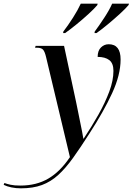

<svg xmlns="http://www.w3.org/2000/svg" viewBox="-172 -786 723 1046"><path d="M-58 240Q-85 240 -109.5 235Q-134 230 -152 221L-148 211Q-135 216 -114.5 220.5Q-94 225 -61 225Q26 225 91 187Q156 149 209 70L79 -475Q72 -505 62.5 -515.5Q53 -526 29 -526H19L22 -536H177L243 -228Q247 -209 252.5 -181.5Q258 -154 264 -124.5Q270 -95 275 -70Q280 -45 282 -31H284Q328 -97 364.5 -162Q401 -227 423.5 -287.5Q446 -348 446 -400Q446 -441 423.5 -458.5Q401 -476 360 -476Q360 -510 378 -527.5Q396 -545 420 -545Q485 -545 485 -462Q485 -378 438.5 -277.5Q392 -177 316 -60Q267 17 226.5 73.5Q186 130 145.5 167Q105 204 56.5 222Q8 240 -58 240ZM344 -614Q369 -648 396.5 -690Q424 -732 439 -766H531L528 -758Q513 -740 482 -711.5Q451 -683 416 -654Q381 -625 354 -606H343ZM173 -614Q199 -648 225.5 -689.5Q252 -731 268 -766H360L358 -758Q342 -739 311 -710.5Q280 -682 245 -653.5Q210 -625 183 -606H172Z"/></svg>

Font: Noto Serif Display SemiCondensed Medium
Style: Italic
Weight: 500
Width: 4
Italic angle: -12°
Designer: Monotype Design Team
Foundry: Monotype Imaging Inc.
Version: Version 2.009